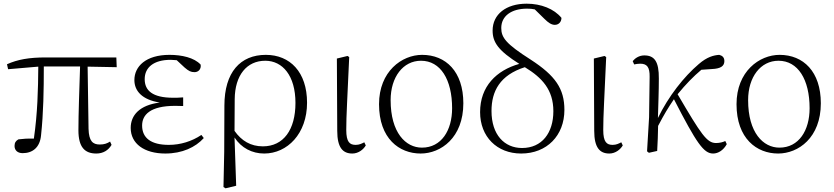

<svg xmlns="http://www.w3.org/2000/svg" viewBox="-20 -820 4530 1043"><path d="M503 14C541 14 569 -4 586 -33L578 -51C562 -41 547 -35 522 -35C484 -35 463 -53 461 -120L456 -458L614 -455L612 -508H229C138 -508 76 -497 18 -471L24 -444L188 -458C187 -333 184 -205 164 -67C131 -68 104 -66 80 -63C66 -55 59 -45 59 -27C59 -5 74 12 103 12C157 12 197 -19 203 -85C216 -205 218 -332 218 -459H415C411 -329 406 -204 406 -112C406 -20 441 14 503 14Z M878 14C970 14 1042 -20 1087 -70L1074 -87C1022 -52 960 -33 897 -33C801 -33 752 -70 752 -138C752 -195 794 -245 932 -245C942 -245 951 -245 975 -244V-291C951 -289 936 -289 921 -289C807 -289 766 -329 766 -390C766 -453 814 -495 907 -495L940 -493L983 -453C1005 -434 1017 -428 1037 -428C1057 -428 1074 -444 1070 -469C1035 -507 967 -522 901 -522C772 -522 710 -459 710 -385C710 -326 752 -278 848 -263C738 -249 690 -194 690 -125C690 -40 763 14 878 14Z M1194 196 1205 203 1263 189 1254 -73C1291 -16 1350 14 1415 14C1541 14 1648 -94 1648 -262C1648 -429 1555 -522 1424 -522C1286 -522 1199 -428 1199 -246L1198 5ZM1254 -109 1255 -281C1256 -412 1321 -490 1421 -490C1515 -490 1585 -409 1585 -261C1585 -115 1520 -25 1408 -25C1342 -25 1292 -55 1254 -109Z M1894 14C1928 14 1955 -9 1967 -30L1959 -47C1945 -40 1932 -33 1912 -33C1880 -33 1861 -48 1861 -114C1861 -195 1867 -281 1877 -510L1868 -516L1810 -502L1812 -109C1812 -17 1843 14 1894 14Z M2265 14C2375 14 2497 -72 2497 -259C2497 -431 2402 -522 2273 -522C2163 -522 2039 -432 2039 -254C2039 -67 2149 14 2265 14ZM2272 -18C2184 -18 2102 -99 2102 -276C2102 -402 2170 -490 2267 -490C2373 -490 2436 -388 2436 -232C2436 -112 2378 -18 2272 -18Z M2811 14C2951 14 3046 -84 3046 -223C3046 -338 2997 -409 2863 -496C2728 -582 2703 -616 2703 -668C2703 -733 2758 -773 2843 -773C2858 -773 2872 -772 2885 -769L2937 -718C2959 -696 2976 -685 2994 -685C3015 -685 3030 -701 3030 -723C2990 -772 2919 -800 2841 -800C2729 -800 2656 -742 2656 -654C2656 -590 2687 -545 2801 -473C2677 -438 2588 -351 2588 -211C2588 -77 2680 14 2811 14ZM2831 -455C2925 -398 2986 -332 2986 -216C2986 -98 2924 -16 2816 -16C2720 -16 2650 -88 2650 -217C2650 -325 2696 -412 2831 -455Z M3290 14C3324 14 3351 -9 3363 -30L3355 -47C3341 -40 3328 -33 3308 -33C3276 -33 3257 -48 3257 -114C3257 -195 3263 -281 3273 -510L3264 -516L3206 -502L3208 -109C3208 -17 3239 14 3290 14Z M3854 14C3882 14 3911 -5 3928 -37L3920 -54C3908 -48 3889 -43 3870 -43C3820 -43 3790 -88 3661 -308C3705 -362 3747 -405 3790 -441L3848 -445C3893 -447 3915 -460 3915 -488C3915 -510 3902 -518 3887 -522C3857 -520 3821 -511 3776 -472C3695 -403 3612 -298 3554 -179C3556 -251 3559 -326 3559 -393C3560 -486 3535 -519 3480 -519C3452 -519 3430 -504 3417 -488L3425 -470C3435 -472 3446 -474 3458 -474C3495 -474 3510 -455 3509 -402L3506 -183L3495 2L3505 10L3550 0C3553 -45 3554 -90 3555 -136C3589 -201 3608 -232 3641 -281C3765 -40 3803 14 3854 14Z M4207 14C4317 14 4439 -72 4439 -259C4439 -431 4344 -522 4215 -522C4105 -522 3981 -432 3981 -254C3981 -67 4091 14 4207 14ZM4214 -18C4126 -18 4044 -99 4044 -276C4044 -402 4112 -490 4209 -490C4315 -490 4378 -388 4378 -232C4378 -112 4320 -18 4214 -18Z"/></svg>

Font: Noto Serif TC ExtraLight
Style: Regular
Weight: 200
Designer: Ryoko NISHIZUKA 西塚涼子 (kana & ideographs); Frank Grießhammer (Latin, Greek & Cyrillic); Wenlong ZHANG 张文龙 (bopomofo); San
Foundry: Adobe
Version: Version 2.001;hotconv 1.1.0;makeotfexe 2.6.0